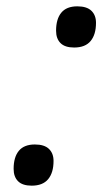

<svg xmlns="http://www.w3.org/2000/svg" viewBox="-20 -552 353 606"><path d="M80 34Q51 34 37 20Q23 6 23 -19Q23 -56 39.5 -76Q56 -96 90 -96Q120 -96 134.5 -82Q149 -68 149 -44Q149 -7 132 13.5Q115 34 80 34ZM214 -402Q185 -402 171 -416Q157 -430 157 -455Q157 -492 173.5 -512Q190 -532 224 -532Q254 -532 268.5 -518Q283 -504 283 -480Q283 -443 266 -422.5Q249 -402 214 -402Z"/></svg>

Font: Playwrite DE LA
Style: Regular
Weight: 400
Designer: Veronika Burian, José Scaglione
Foundry: TypeTogether
Version: Version 1.002